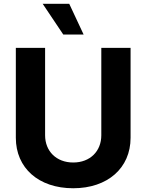

<svg xmlns="http://www.w3.org/2000/svg" viewBox="-20 -979 769 1009"><path d="M312.5 -797.6H419.4L343.8 -959.2H204.2ZM512.4 -727.3V-268.1C512.4 -185 454.2 -125 364.7 -125C275.6 -125 217 -185 217 -268.1V-727.3H63.2V-255C63.2 -95.9 183.2 10.3 364.7 10.3C545.5 10.3 666.2 -95.9 666.2 -255V-727.3Z"/></svg>

Font: TID UI
Style: Bold
Weight: 700
Designer: The TID Project Authors
Foundry: Bakken & Bæck
Version: Version 1.001;hotconv 1.0.109;makeotfexe 2.5.65596